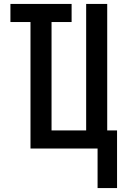

<svg xmlns="http://www.w3.org/2000/svg" viewBox="-20 -755 640 976"><path d="M476 201V0H135V-643H33V-735H344V-643H242V-92H418V-735H525V-92H575V201Z"/></svg>

Font: Iosevka SS04 Semibold Extended
Style: Regular
Weight: 600
Width: 7
Monospace: yes
Designer: Belleve Invis
Foundry: Belleve Invis
Version: Version 19.0.0; ttfautohint (v1.8.4)